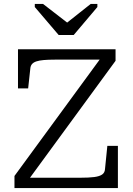

<svg xmlns="http://www.w3.org/2000/svg" viewBox="-20 -962 679 982"><path d="M280 -783H357L478 -926V-942H444L295 -824L350 -826L200 -942H158V-926ZM260 -657Q228 -657 204.5 -655Q181 -653 166 -648Q151 -643 143.5 -634Q136 -625 135 -611L124 -510H72V-710H571V-651L110 -21L98 -53H392Q435 -53 462 -56.5Q489 -60 502.5 -69.5Q516 -79 517 -97L529 -216H583V0H54V-62L505 -678L521 -657Z"/></svg>

Font: Roboto Serif 20pt Light
Style: Regular
Weight: 300
Version: Version 1.008